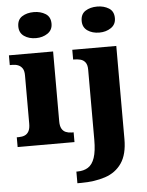

<svg xmlns="http://www.w3.org/2000/svg" viewBox="-64 -826 858 1117"><g transform="rotate(-5 364.5 -267.0)"><path d="M14 0V-57H26Q46 -57 61 -63.5Q76 -70 84.5 -86Q93 -102 93 -130V-412Q93 -438 84 -452Q75 -466 60 -472.5Q45 -479 26 -479H10V-536H268V-128Q268 -101 276.5 -85.5Q285 -70 300.5 -63.5Q316 -57 334 -57H346V0ZM176 -622Q135 -622 107 -641.5Q79 -661 79 -698Q79 -738 107 -756Q135 -774 176 -774Q215 -774 244 -756Q273 -738 273 -698Q273 -661 244 -641.5Q215 -622 176 -622ZM342 240V172H349Q385 172 410.5 156Q436 140 449 101.5Q462 63 462 -4V-413Q462 -441 451 -455.5Q440 -470 422.5 -474.5Q405 -479 384 -479H380V-536H637V8Q637 97 602 148Q567 199 505 219.5Q443 240 364 240ZM546 -622Q505 -622 477 -641.5Q449 -661 449 -698Q449 -738 477 -756Q505 -774 546 -774Q585 -774 614 -756Q643 -738 643 -698Q643 -661 614 -641.5Q585 -622 546 -622Z"/></g></svg>

Font: Noto Serif Hebrew ExtraBold
Style: Regular
Weight: 800
Version: Version 2.003